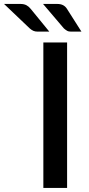

<svg xmlns="http://www.w3.org/2000/svg" viewBox="-129 -930 438 950"><path d="M203 0V-720H85.5V0ZM154 -910.5H84L187 -789.5C192.7 -784.5 198 -780.6 203 -777.8C208 -774.9 214.7 -773.5 223 -773.5H274L202.5 -886C197.8 -893.7 191.6 -899.7 183.8 -904C175.9 -908.3 166 -910.5 154 -910.5ZM-28 -910.5H-109L18 -789.5C24 -784.2 30 -780.2 36 -777.5C42 -774.8 49.2 -773.5 57.5 -773.5H115L23 -886C17 -893.7 10 -899.7 2 -904C-6 -908.3 -16 -910.5 -28 -910.5Z"/></svg>

Font: Lato Semibold
Style: Regular
Weight: 600
Designer: Lukasz Dziedzic
Foundry: tyPoland Lukasz Dziedzic
Version: Version 2.006; 2014-01-15